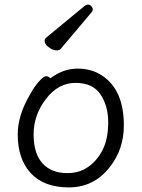

<svg xmlns="http://www.w3.org/2000/svg" viewBox="-20 -796 615 834"><path d="M226 -577Q208 -577 189 -593Q174 -605 174 -618Q174 -620 174 -623Q175 -628 180 -632L346 -769Q354 -776 362 -776Q372 -776 377.5 -768.5Q383 -761 383 -755Q383 -748 378 -743L244 -584Q238 -577 226 -577ZM273 -44Q324 -44 363 -71Q402 -98 426 -145.5Q450 -193 450 -264.5Q450 -336 416.5 -386Q383 -436 308 -436Q233 -436 179.5 -366Q126 -296 126 -212.5Q126 -129 164.5 -86.5Q203 -44 273 -44ZM199 -456Q255 -498 316.5 -498Q378 -498 423 -468Q518 -406 518 -251Q518 -146 455 -68Q387 18 279 18Q171 18 114 -43.5Q57 -105 57 -212Q57 -294 109 -383Q129 -420 149.5 -442.5Q170 -465 180.5 -465Q191 -465 199 -456Z"/></svg>

Font: ToneOZ-Pinyin-WenKai-Regular
Style: Regular
Weight: 400
Designer: Fontworks Inc.
Foundry: ToneOZ
Version: Version 0.240331